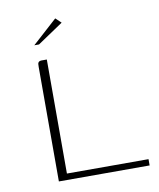

<svg xmlns="http://www.w3.org/2000/svg" viewBox="-72 -665 598 723"><g transform="rotate(-10 226.5 -303.5)"><path d="M130 -460V-24H442V0H95V-437Q95 -445 95.5 -449.5Q96 -454 99.5 -457Q103 -460 109 -460ZM93 -521 188 -607 209 -587 111 -521Z"/></g></svg>

Font: Genos Thin ExtraLight
Style: Regular
Weight: 250
Version: Version 1.010